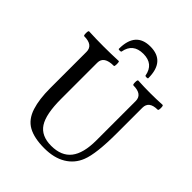

<svg xmlns="http://www.w3.org/2000/svg" viewBox="-240 -993 1140 1140"><g transform="rotate(45 329.5 -423.5)"><path d="M228 -717.8Q228 -859.9 351.1 -859.9Q475.1 -859.9 475.1 -717.8Q475.1 -713.4 464.1 -713.4Q453.1 -713.4 452.1 -717.8Q437.5 -799.8 352.1 -799.8Q265.6 -799.8 251 -717.8Q250 -713.4 239 -713.4Q228 -713.4 228 -717.8ZM333 13.2Q246.6 13.2 196.3 -14.9Q146 -43 125 -108.9Q105 -171.4 105 -264.2V-568.8Q105 -625 29.8 -625Q23.9 -625 23.9 -645.5Q23.9 -666 29.8 -666Q92.8 -663.1 154.8 -663.1Q215.8 -663.1 278.8 -666Q284.2 -666 284.2 -645.5Q284.2 -625 278.8 -625Q195.8 -625 195.8 -568.8V-264.2Q195.8 -136.2 231.7 -81.1Q267.6 -25.9 351.1 -25.9Q436 -25.9 477.1 -78.1Q518.1 -130.4 518.1 -238.8V-568.8Q518.1 -625 442.9 -625Q436.5 -625 436.5 -645.5Q436.5 -666 442.9 -666Q494.1 -663.1 544.9 -663.1Q595.7 -663.1 647 -666Q653.3 -666 653.3 -645.5Q653.3 -625 647 -625Q574.2 -625 574.2 -568.8V-356Q574.2 -182.1 545.9 -111.8Q522.5 -52.2 468 -19.5Q413.6 13.2 333 13.2Z"/></g></svg>

Font: Junicode SmCond Medium
Style: Regular
Weight: 500
Width: 4
Designer: Peter S. Baker
Version: Version 2.206